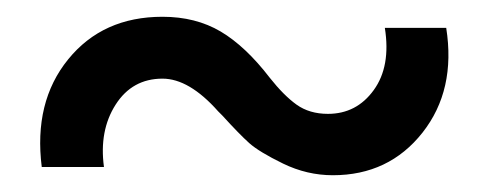

<svg xmlns="http://www.w3.org/2000/svg" viewBox="-20 -376 583 229"><path d="M377 -167Q346.2 -167 317.6 -180.9Q289.1 -194.8 277.3 -205.3Q265.6 -215.8 245.1 -238.3Q241.7 -241.7 240.2 -243.2Q205.6 -282.2 173.8 -282.2Q137.7 -282.2 117.9 -251.2Q98.1 -220.2 104 -176.8H29.8Q20 -254.4 61.3 -305.2Q102.5 -356 173.8 -356Q213.4 -356 243.2 -338.4Q272.9 -320.8 301.8 -283.2Q318.4 -262.2 333.7 -251.2Q349.1 -240.2 371.1 -240.2Q405.3 -240.2 425.8 -268.6Q446.3 -296.9 439 -342.8H512.2Q523.9 -268.6 483.9 -217.8Q443.8 -167 377 -167Z"/></svg>

Font: Oakes Grotesk Bold
Style: Regular
Weight: 700
Designer: Samuel Oakes
Foundry: Samuel Oakes
Version: Version 1.000;PS 001.000;hotconv 1.0.88;makeotf.lib2.5.64775